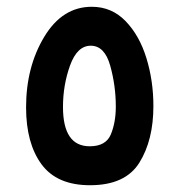

<svg xmlns="http://www.w3.org/2000/svg" viewBox="-20 -547 530 567"><path d="M246 0Q350 0 391.5 -66.5Q433 -133 433 -234Q433 -308 412.5 -375Q392 -442 351 -484.5Q310 -527 251 -527Q164 -527 110.5 -438Q57 -349 57 -230Q57 -124 102.5 -62Q148 0 246 0ZM245 -115Q166 -115 166 -231Q166 -296 187 -354Q208 -412 248 -412Q289 -412 305.5 -353Q322 -294 322 -232Q322 -186 307.5 -150.5Q293 -115 245 -115Z"/></svg>

Font: Noto Sans Arabic UI ExtraCondensed Semi
Style: Regular
Weight: 600
Width: 3
Designer: Nadine Chahine - Monotype Design Team
Foundry: Monotype Imaging Inc.
Version: Version 1.900